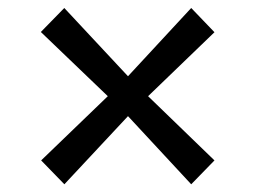

<svg xmlns="http://www.w3.org/2000/svg" viewBox="-20 -566 649 488"><path d="M254 -321.5 83.8 -484.7 143.4 -545.7 305.3 -372.2 466 -545.7 525.1 -484.1 356.4 -321.5 525.1 -158.3 466 -97.6 305.3 -270.8 143.6 -97.6 84.6 -158.3Z"/></svg>

Font: Merriweather 7pt Light
Style: Regular
Weight: 300
Designer: Eben Sorkin
Foundry: Eben Sorkin
Version: Version 2.200;gftools[0.9.31]